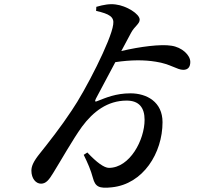

<svg xmlns="http://www.w3.org/2000/svg" viewBox="-20 -822 1040 899"><path d="M430 -771C492 -757 516 -743 510 -707C501 -634 378 -395 316 -305C266 -229 207 -154 167 -104C137 -67 127 -44 127 -23C127 14 148 38 172 38C195 38 209 21 229 -12C264 -68 320 -168 364 -229C416 -299 483 -351 573 -351C631 -351 657 -318 657 -261C657 -167 588 -36 490 -36C468 -36 433 -61 389 -108L372 -97C392 -56 405 -26 415 11C426 52 443 62 504 55C650 40 741 -105 741 -250C741 -345 667 -385 591 -385C522 -385 475 -364 439 -350C424 -343 423 -347 429 -360L520 -531C594 -542 656 -542 710 -533C777 -523 809 -495 838 -495C860 -495 871 -508 871 -532C871 -564 832 -601 782 -608C734 -616 636 -604 548 -583L594 -669C610 -699 634 -710 634 -730C634 -757 572 -795 522 -801C495 -805 465 -800 431 -790Z"/></svg>

Font: Noto Serif CJK SC SemiBold
Style: Regular
Weight: 600
Designer: Ryoko NISHIZUKA 西塚涼子 (kana & ideographs); Frank Grießhammer (Latin, Greek & Cyrillic); Wenlong ZHANG 张文龙 (bopomofo); San
Foundry: Adobe
Version: Version 2.001;hotconv 1.1.0;makeotfexe 2.6.0